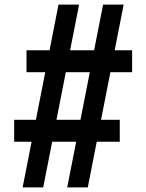

<svg xmlns="http://www.w3.org/2000/svg" viewBox="-20 -820 640 840"><path d="M326 -800 169 0H79L236 -800ZM521 -800 364 0H274L431 -800ZM96 -600H558V-504H96ZM42 -296H504V-200H42Z"/></svg>

Font: Martian Mono Condensed
Style: Regular
Weight: 400
Width: 3
Designer: Roman Shamin
Foundry: Evil Martians
Version: Version 1.000